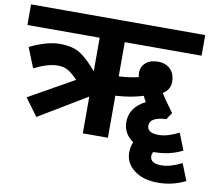

<svg xmlns="http://www.w3.org/2000/svg" viewBox="-86 -723 1140 1012"><g transform="rotate(10 484.0 -217.0)"><path d="M602.1 -99.1Q602.1 -177.7 685.1 -219.7Q675.8 -235.4 668.9 -250.5Q605 -230 521 -225.1V0H386.7V-196.8L130.4 -42.5L62 -135.7L303.2 -271.5Q272.9 -303.2 249.8 -316.2Q226.6 -329.1 195.8 -329.1Q143.6 -329.1 69.3 -292L26.4 -398.9Q119.1 -443.4 186.5 -443.4Q253.9 -443.4 294.7 -418.2Q335.4 -393.1 386.7 -332V-511.7H0V-622.1H932.1V-511.7H521V-328.6Q577.1 -331.5 625.5 -342.8Q623 -353 623 -365.2Q623 -399.9 647.2 -420.4Q671.4 -440.9 712.4 -440.9Q753.4 -440.9 778.3 -416.5Q803.2 -392.1 803.2 -348.9Q803.2 -305.7 764.2 -282.7Q776.4 -261.7 831.5 -187L807.6 -150.4Q719.7 -146 719.7 -100.6Q719.7 -61 780.8 -61Q827.6 -61 889.2 -92.3L924.8 -2.4Q856.4 32.2 774.9 32.2H770Q762.7 42.5 762.7 54.7Q762.7 94.2 823.7 94.2Q870.6 94.2 932.1 63L967.8 152.8Q899.4 187.5 820.8 187.5Q742.2 187.5 693.6 150.6Q645 113.8 645 56.2Q645 24.9 656.7 0Q602.1 -37.1 602.1 -99.1Z"/></g></svg>

Font: NotoSans-Bold
Style: Bold
Weight: 700
Designer: Monotype Design team
Foundry: Monotype Imaging Inc.
Version: Version 1.04